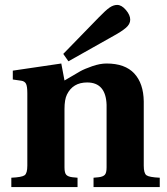

<svg xmlns="http://www.w3.org/2000/svg" viewBox="-20 -760 678 780"><path d="M237 -541 382 -690Q410 -719 425.5 -729.5Q441 -740 456 -740Q474 -740 491.5 -719.5Q509 -699 509 -680Q509 -662 491.5 -647Q474 -632 441 -614L258 -511ZM26 0V-38Q69 -40 80 -48Q91 -56 91 -87V-381Q91 -410 85.5 -420Q80 -430 67 -432L32 -437V-473L229 -502L242 -433Q289 -461 306 -470.5Q323 -480 354.5 -491Q386 -502 413 -502Q488 -502 525.5 -461.5Q563 -421 564 -348V-87Q564 -56 575 -48Q586 -40 629 -38V0H360V-38L381 -40Q398 -42 405.5 -49.5Q413 -57 413 -80V-334Q410 -425 334 -425Q276 -425 252 -376Q242 -356 242 -317V-80Q242 -57 249.5 -49.5Q257 -42 274 -40L295 -38V0Z"/></svg>

Font: Heuristica
Style: Bold
Weight: 700
Version: Version 1.0.2